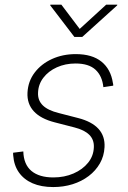

<svg xmlns="http://www.w3.org/2000/svg" viewBox="-20 -776 537 808"><path d="M204.1 11.2Q153.8 11.2 117.2 -4.6Q80.6 -20.5 59.6 -50.3Q38.6 -80.1 35.6 -122.1Q35.2 -126.5 35.2 -127.4Q35.2 -128.4 35.2 -133.3L78.1 -138.7Q79.6 -84 112.3 -56.6Q145 -29.3 204.6 -29.3Q251 -29.3 289.3 -45.9Q327.6 -62.5 350.8 -91.3Q374 -120.1 375 -157.2Q376 -188.5 355.7 -208.7Q335.4 -229 293.5 -239.7L210 -261.2Q150.9 -276.4 122.1 -307.9Q93.3 -339.4 95.7 -386.2Q98.1 -434.1 126 -470.7Q153.8 -507.3 199 -527.8Q244.1 -548.3 298.8 -548.3Q367.7 -548.3 407 -516.6Q446.3 -484.9 455.1 -426.8Q456.1 -423.3 456.3 -421.4Q456.5 -419.4 456.5 -415.5L415 -409.2Q410.2 -456.5 381.8 -482.7Q353.5 -508.8 297.9 -508.8Q254.9 -508.8 219.2 -492.7Q183.6 -476.6 162.4 -448.7Q141.1 -420.9 140.1 -385.3Q138.7 -353.5 160.2 -332.5Q181.6 -311.5 227.1 -300.3L308.6 -279.3Q366.2 -264.6 394.3 -233.9Q422.4 -203.1 419.9 -156.7Q418 -119.1 400.4 -88.4Q382.8 -57.6 353.3 -35.2Q323.7 -12.7 285.4 -0.7Q247.1 11.2 204.1 11.2ZM238.3 -756.3 315.4 -654.3 426.8 -756.3H473.6L473.1 -753.4L326.2 -620.6H293L191.4 -753.4L191.9 -756.3Z"/></svg>

Font: Inter 17pt ExtraLight
Style: Italic
Weight: 250
Italic angle: -9.3988°
Version: Version 4.001;git-66647c0bb